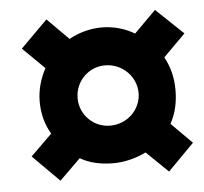

<svg xmlns="http://www.w3.org/2000/svg" viewBox="-41 -631 589 555"><g transform="rotate(-5 253.5 -353.5)"><path d="M365 -180 428 -119 504 -196 444 -256C460 -285 467 -317 467 -353C467 -388 459 -420 443 -449L507 -513L428 -588L365 -525C336 -542 304 -551 270 -551C238 -551 203 -542 175 -526L113 -588L35 -510L98 -448C82 -418 73 -386 73 -353C73 -318 81 -287 98 -258L36 -197L113 -120L174 -180C201 -164 234 -157 270 -157C303 -157 337 -166 365 -180ZM270 -266C222 -266 183 -305 183 -353C183 -402 222 -441 270 -441C320 -441 360 -401 360 -353C360 -305 320 -266 270 -266Z"/></g></svg>

Font: Noto Sans Condensed Black
Style: Italic
Weight: 900
Width: 3
Italic angle: -12°
Designer: Monotype Design Team
Foundry: Monotype Imaging Inc.
Version: Version 2.013